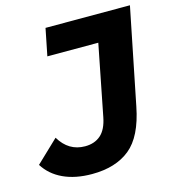

<svg xmlns="http://www.w3.org/2000/svg" viewBox="-155 -790 813 892"><g transform="rotate(-15 251.0 -344.0)"><path d="M179 12Q99 12 41 -15Q-17 -42 -49 -93L58 -195Q102 -121 181 -121Q227 -121 256.5 -147Q286 -173 297 -230L364 -570H119L145 -700H551L458 -238Q431 -100 362 -44Q293 12 179 12Z"/></g></svg>

Font: Montserrat
Style: Bold Italic
Weight: 700
Italic angle: -11.3°
Designer: Julieta Ulanovsky
Foundry: Julieta Ulanovsky
Version: Version 9.000; ttfautohint (v1.8.4.7-5d5b)